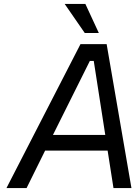

<svg xmlns="http://www.w3.org/2000/svg" viewBox="-20 -963 707 983"><path d="M414 -794 311 -943H417L486 -794ZM13 0 392 -737H526L653 0H561L531 -192H211L116 0ZM251 -272H519L460 -651H440Z"/></svg>

Font: Tomorrow
Style: Italic
Weight: 400
Italic angle: -10°
Designer: Tony de Marco, Monica Rizzolli
Foundry: Just in Type
Version: Version 2.002